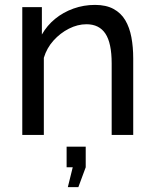

<svg xmlns="http://www.w3.org/2000/svg" viewBox="-20 -551 630 784"><path d="M524 0H436V-292Q436 -375 410.5 -413.5Q385 -452 333 -452Q297 -452 261.5 -434Q226 -416 198.5 -385.5Q171 -355 159 -315V0H71V-522H151V-410Q172 -447 205 -474Q238 -501 280 -516Q322 -531 368 -531Q413 -531 443.5 -514.5Q474 -498 491.5 -468.5Q509 -439 516.5 -399Q524 -359 524 -312ZM257 213 277 132H252V48H330V132L300 213Z"/></svg>

Font: YasnoRaleway Medium
Style: Regular
Weight: 500
Designer: Matt McInerney, Pablo Impallari, Rodrigo Fuenzalida
Foundry: Matt McInerney, Pablo Impallari, Rodrigo Fuenzalida
Version: Version 4.026